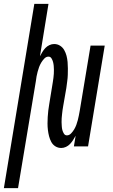

<svg xmlns="http://www.w3.org/2000/svg" viewBox="-61 -755 581 990"><path d="M-41 215 116 -735H189L145 -465Q151 -476 157.5 -487Q164 -498 173 -507.5Q182 -517 194 -522.5Q206 -528 218 -528Q235 -528 248.5 -519.5Q262 -511 270 -497Q278 -483 282 -467.5Q286 -452 287.5 -435.5Q289 -419 289 -402Q289 -385 288.5 -368.5Q288 -352 285.5 -335Q283 -318 281 -301L265 -209Q263 -198 261.5 -187.5Q260 -177 259 -166.5Q258 -156 257 -145.5Q256 -135 256.5 -125Q257 -115 257.5 -104.5Q258 -94 260.5 -84.5Q263 -75 268.5 -66Q274 -57 284 -57Q296 -57 305.5 -67Q315 -77 321.5 -88Q328 -99 332.5 -111Q337 -123 340 -135Q343 -147 345.5 -159Q348 -171 350 -183L406 -520H479L393 0H320L329 -55Q323 -44 316 -33Q309 -22 300 -12.5Q291 -3 279 2.5Q267 8 255 8Q238 8 224.5 -0.5Q211 -9 203.5 -23Q196 -37 192 -52.5Q188 -68 186 -84.5Q184 -101 184 -118Q184 -135 185 -151.5Q186 -168 188 -185Q190 -202 193 -219L208 -311Q210 -322 211.5 -332.5Q213 -343 214.5 -353.5Q216 -364 216.5 -374.5Q217 -385 217 -395Q217 -405 216 -415.5Q215 -426 212.5 -435.5Q210 -445 204.5 -454Q199 -463 189 -463Q177 -463 167.5 -453Q158 -443 151.5 -432Q145 -421 140.5 -409Q136 -397 133 -385Q130 -373 127.5 -361Q125 -349 124 -337L32 215Z"/></svg>

Font: Iosevka Term Curly Oblique
Style: Regular
Weight: 400
Italic angle: -9°
Designer: Belleve Invis
Foundry: Belleve Invis
Version: Version 32.3.0